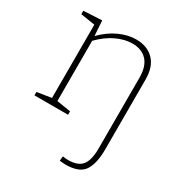

<svg xmlns="http://www.w3.org/2000/svg" viewBox="-178 -659 967 1024"><g transform="rotate(30 305.5 -146.5)"><path d="M515 -369V60Q515 148 485.5 192.5Q456 237 372 237Q360 237 351 236Q342 235 335 234L338 206Q356 209 372 209Q431 209 456.5 178Q482 147 482 73V-361Q482 -431 449.5 -466Q417 -501 359 -501Q313 -501 262.5 -477.5Q212 -454 165 -406V-35L251 -21V0H44V-21L132 -35V-486L44 -500V-521L157 -527L163 -434Q210 -482 263 -506Q316 -530 366 -530Q434 -530 474.5 -489Q515 -448 515 -369Z"/></g></svg>

Font: Bitter Pro ExtraLight
Style: Regular
Weight: 275
Designer: Sol Matas, and Bitter project Authors
Foundry: Sol Matas
Version: Version 1.010